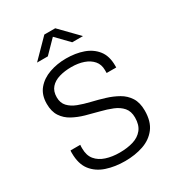

<svg xmlns="http://www.w3.org/2000/svg" viewBox="-209 -1009 1047 1144"><g transform="rotate(-30 315.0 -437.0)"><path d="M314 10Q245 10 187.5 -9Q130 -28 96 -71.5Q62 -115 62 -190Q62 -194 62 -199Q62 -204 63 -208H130Q129 -202 129 -196Q129 -190 129 -183Q129 -135 153 -106Q177 -77 218.5 -63.5Q260 -50 311 -50Q364 -50 405 -62.5Q446 -75 470 -105Q494 -135 494 -186Q494 -229 471.5 -255Q449 -281 412 -296Q375 -311 330.5 -322Q286 -333 242 -345.5Q198 -358 161 -378Q124 -398 101.5 -432Q79 -466 79 -519Q79 -580 111.5 -619Q144 -658 197.5 -677Q251 -696 313 -696Q378 -696 430.5 -677.5Q483 -659 514.5 -619Q546 -579 546 -513V-500H480V-520Q480 -559 458 -584.5Q436 -610 399 -623Q362 -636 315 -636Q269 -636 231.5 -625Q194 -614 172 -589Q150 -564 150 -523Q150 -484 172.5 -460Q195 -436 232 -422Q269 -408 313.5 -397.5Q358 -387 402 -373.5Q446 -360 483 -339Q520 -318 542.5 -283Q565 -248 565 -193Q565 -118 531 -73.5Q497 -29 440 -9.5Q383 10 314 10ZM152 -761 273 -884H348L468 -761H394L298 -860H323L226 -761Z"/></g></svg>

Font: Chivo ExtraLight
Style: Regular
Weight: 250
Designer: Hector Gatti
Foundry: Omnibus-Type
Version: Version 2.002